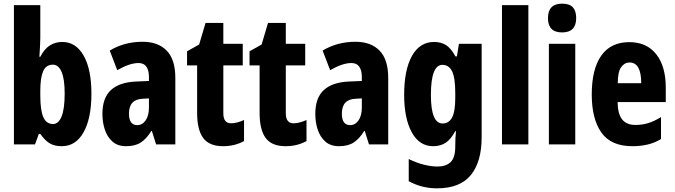

<svg xmlns="http://www.w3.org/2000/svg" viewBox="-20 -788 3682 1048"><path d="M200 -579Q200 -563 198.5 -537Q197 -511 195 -478H200Q222 -521 252 -540Q282 -559 320 -559Q394 -559 436.5 -484.5Q479 -410 479 -276Q479 -143 436.5 -66.5Q394 10 317 10Q280 10 254 -4Q228 -18 200 -57H192L171 0H56V-760H200ZM269 -435Q231 -435 215.5 -399Q200 -363 200 -294V-266Q200 -186 216.5 -148.5Q233 -111 270 -111Q299 -111 316 -152Q333 -193 333 -278Q333 -357 316 -396Q299 -435 269 -435Z M758 -560Q843 -560 890 -511.5Q937 -463 937 -363V0H832L809 -73H806Q780 -31 749 -10.5Q718 10 668 10Q622 10 593.5 -15.5Q565 -41 552 -81Q539 -121 539 -166Q539 -254 585.5 -296.5Q632 -339 722 -343L793 -346V-368Q793 -404 779 -424Q765 -444 736 -444Q688 -444 620 -405L579 -512Q659 -560 758 -560ZM759 -249Q684 -246 684 -168Q684 -105 729 -105Q757 -105 775 -131Q793 -157 793 -201V-251Z M1241 -115Q1257 -115 1274.5 -119.5Q1292 -124 1312 -133V-18Q1261 10 1198 10Q1122 10 1089 -35Q1056 -80 1056 -171V-431H1001V-508L1067 -545L1102 -663H1199V-549H1305V-431H1199V-170Q1199 -115 1241 -115Z M1582 -115Q1598 -115 1615.5 -119.5Q1633 -124 1653 -133V-18Q1602 10 1539 10Q1463 10 1430 -35Q1397 -80 1397 -171V-431H1342V-508L1408 -545L1443 -663H1540V-549H1646V-431H1540V-170Q1540 -115 1582 -115Z M1920 -560Q2005 -560 2052 -511.5Q2099 -463 2099 -363V0H1994L1971 -73H1968Q1942 -31 1911 -10.5Q1880 10 1830 10Q1784 10 1755.5 -15.5Q1727 -41 1714 -81Q1701 -121 1701 -166Q1701 -254 1747.5 -296.5Q1794 -339 1884 -343L1955 -346V-368Q1955 -404 1941 -424Q1927 -444 1898 -444Q1850 -444 1782 -405L1741 -512Q1821 -560 1920 -560ZM1921 -249Q1846 -246 1846 -168Q1846 -105 1891 -105Q1919 -105 1937 -131Q1955 -157 1955 -201V-251Z M2350 -559Q2386 -559 2413.5 -542.5Q2441 -526 2466 -480H2474L2485 -549H2609V-39Q2609 95 2550 167.5Q2491 240 2365 240Q2282 240 2211 201V80Q2256 102 2296 111.5Q2336 121 2368 121Q2414 121 2439.5 97Q2465 73 2465 11V5Q2465 -36 2469 -72H2465Q2440 -26 2411.5 -8Q2383 10 2344 10Q2269 10 2227.5 -66Q2186 -142 2186 -270Q2186 -406 2228.5 -482.5Q2271 -559 2350 -559ZM2395 -434Q2364 -434 2348 -393.5Q2332 -353 2332 -269Q2332 -114 2396 -114Q2430 -114 2447.5 -146.5Q2465 -179 2465 -254V-280Q2465 -364 2447.5 -399Q2430 -434 2395 -434Z M2864 0H2720V-760H2864Z M3048 -768Q3089 -768 3107 -748Q3125 -728 3125 -689Q3125 -611 3048 -611Q2971 -611 2971 -689Q2971 -768 3048 -768ZM3120 -549V0H2976V-549Z M3415 -558Q3510 -558 3562 -492Q3614 -426 3614 -310V-231H3351Q3352 -166 3376 -136Q3400 -106 3448 -106Q3485 -106 3518 -116Q3551 -126 3588 -149V-29Q3553 -8 3514.5 1Q3476 10 3432 10Q3315 10 3262.5 -64.5Q3210 -139 3210 -272Q3210 -411 3262 -484.5Q3314 -558 3415 -558ZM3416 -447Q3389 -447 3370.5 -421.5Q3352 -396 3352 -334H3480Q3480 -447 3416 -447Z"/></svg>

Font: Noto Sans Malayalam ExtraCondensed ExtraBold
Style: Regular
Weight: 800
Width: 2
Designer: Jelle Bosma - Monotype Design Team
Foundry: Monotype Imaging Inc.
Version: Version 2.104; ttfautohint (v1.8.4.7-5d5b)